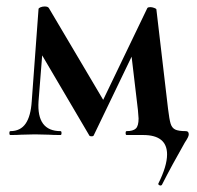

<svg xmlns="http://www.w3.org/2000/svg" viewBox="-20 -417 607 593"><path d="M476 156Q473 156 470.5 154Q468 152 469 150Q496 96 496 60Q496 0 422 0H371Q368 0 368 -6Q368 -12 371 -12Q391 -12 399.5 -20Q408 -28 408 -51Q408 -57 406 -77L384 -263L425 -322L270 0Q269 4 263 4Q256 4 255 0L102 -260L117 -331L99 -104Q93 -12 167 -12Q170 -12 170 -6Q170 0 167 0Q144 0 131 -1L88 -2L46 -1Q34 0 12 0Q9 0 9 -6Q9 -12 12 -12Q43 -12 59 -35Q75 -58 78 -104L99 -389Q99 -392 105 -394.5Q111 -397 118 -397Q128 -397 131 -392L305 -98L283 -76L435 -392Q437 -395 444 -395Q450 -395 456.5 -392.5Q463 -390 463 -388L499 -81Q503 -48 507 -35Q511 -22 521 -17Q531 -12 554 -12Q563 -12 563 -2Q563 2 560 8Q557 14 551 23Q511 93 480 154Q478 156 476 156Z"/></svg>

Font: Cormorant Infant
Style: Bold
Weight: 700
Designer: Christian Thalmann (Catharsis Fonts)
Foundry: Catharsis Fonts
Version: Version 4.000